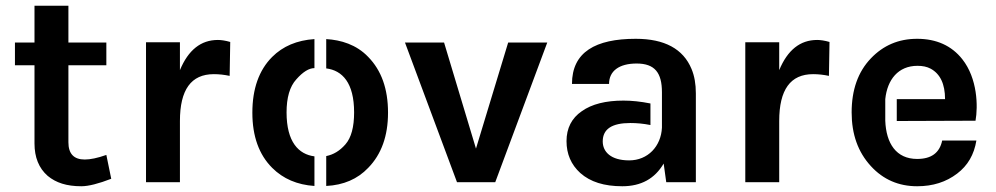

<svg xmlns="http://www.w3.org/2000/svg" viewBox="-20 -634 3466 668"><path d="M350 -95C319 -84 294 -79 275 -79C237 -79 218 -99 218 -139V-407H350V-486H218V-614H100V-486H32V-407H100V-135C100 -87 115 -49 146 -22C175 2 212 14 263 14C288 14 323 5 367 -12Z M606 -487H488V0H606V-213C606 -322 645 -376 724 -376C742 -376 760 -374 779 -370L781 -488C764 -493 749 -495 738 -495C679 -495 635 -460 606 -390Z M1074 13C1074 13 1074 -90 1074 -90C1019 -97 977 -140 977 -243C977 -294 988 -333 1011 -358C1034 -384 1055 -397 1074 -397C1074 -397 1074 -498 1074 -498C1013 -494 964 -473 927 -436C881 -390 858 -325 858 -242C858 -160 881 -96 927 -50C965 -12 1014 9 1074 13ZM1115 -91C1115 -91 1115 13 1115 13C1175 10 1224 -11 1261 -50C1307 -97 1330 -161 1330 -242C1330 -325 1307 -389 1261 -436C1220 -479 1166 -495 1115 -498C1115 -498 1115 -396 1115 -396C1171 -389 1212 -346 1212 -243C1212 -192 1202 -155 1182 -132C1162 -109 1140 -96 1115 -91Z M1389 -486 1570 0H1703L1884 -486H1748L1636 -117L1525 -486Z M2283 -190C2280 -125 2234 -76 2169 -76C2105 -76 2077 -106 2077 -142C2077 -185 2109 -206 2173 -206C2195 -206 2218 -204 2243 -199C2243 -199 2243 -274 2243 -274C2208 -281 2177 -284 2149 -284C2088 -284 2039 -272 2004 -247C1969 -223 1951 -188 1951 -143C1951 -98 1967 -61 1999 -32C2034 -1 2082 14 2145 14C2210 14 2258 -12 2289 -65L2298 0H2401V-309C2401 -342 2396 -370 2386 -394C2357 -464 2292 -499 2192 -499C2052 -499 1970 -453 1970 -342H2099C2099 -387 2134 -413 2195 -413C2258 -413 2283 -381 2283 -313V-265C2283 -265 2283 -190 2283 -190Z M2691 -487H2573V0H2691V-213C2691 -322 2730 -376 2809 -376C2827 -376 2845 -374 2864 -370L2866 -488C2849 -493 2834 -495 2823 -495C2764 -495 2720 -460 2691 -390Z M3100 -213 3374 -214C3383 -264 3381 -361 3328 -428C3291 -475 3238 -499 3171 -499C3106 -499 3053 -476 3010 -431C2965 -384 2943 -321 2943 -243C2943 -167 2965 -105 3010 -56C3053 -9 3107 14 3171 14C3226 14 3272 -1 3310 -30C3347 -58 3369 -96 3377 -145H3258C3249 -102 3220 -81 3171 -81C3098 -81 3063 -135 3060 -214C3060 -214 3060 -289 3060 -289C3067 -357 3105 -405 3172 -405C3190 -405 3205 -402 3218 -395C3251 -377 3268 -342 3268 -289H3100Z"/></svg>

Font: Karla
Style: Bold Stencil
Weight: 400
Designer: Jonathan Pinhorn
Version: Version 1.000